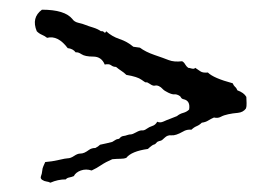

<svg xmlns="http://www.w3.org/2000/svg" viewBox="-20 -446 561 400"><path d="M257.8 -348.6 271.5 -346.7Q283.2 -337.9 301.8 -331.5Q320.3 -325.2 331.5 -320.8Q342.8 -316.4 359.4 -318.4Q363.3 -316.4 365.7 -312Q368.2 -307.6 372.1 -304.7Q374 -304.7 379.4 -303.2Q384.8 -301.8 386.7 -304.7Q392.6 -300.8 397.5 -297.4Q402.3 -293.9 413.1 -294.9Q424.8 -283.2 464.8 -272.5Q466.8 -267.6 469.7 -265.1Q472.7 -262.7 474.6 -257.8Q488.3 -252.9 493.2 -244.1Q493.2 -238.3 493.7 -231.4Q494.1 -224.6 492.2 -219.7Q486.3 -211.9 475.6 -210.9Q464.8 -210 455.6 -208Q446.3 -206.1 439.9 -202.6Q433.6 -199.2 425.8 -201.2Q418.9 -198.2 413.6 -194.8Q408.2 -191.4 400.4 -190.4Q395.5 -185.5 389.6 -183.1Q383.8 -180.7 378.9 -175.8Q369.1 -176.8 361.3 -171.9Q345.7 -163.1 337.4 -164.1Q329.1 -165 323.2 -159.2Q317.4 -153.3 314.5 -152.8Q311.5 -152.3 307.6 -150.4Q303.7 -145.5 301.3 -145Q298.8 -144.5 296.4 -142.6Q293.9 -140.6 292 -139.2Q290 -137.7 288.1 -135.7Q253.9 -130.9 243.2 -117.2Q238.3 -115.2 231 -115.2Q223.6 -115.2 213.9 -114.3Q200.2 -108.4 190.9 -102.1Q181.6 -95.7 170.9 -90.8Q159.2 -94.7 148.4 -90.8Q137.7 -86.9 133.8 -79.1Q128.9 -77.1 124 -76.2Q119.1 -75.2 117.2 -72.3Q100.6 -72.3 85 -65.4Q81.1 -67.4 76.7 -67.9Q72.3 -68.4 67.9 -71.3Q63.5 -74.2 65.4 -79.1Q67.4 -84 67.9 -89.8Q68.4 -95.7 70.3 -99.6Q72.3 -103.5 74.2 -108.4Q87.9 -109.4 102.5 -112.8Q117.2 -116.2 121.1 -116.2Q127 -116.2 134.3 -121.1Q141.6 -126 146.5 -126Q151.4 -126 155.8 -127.9Q160.2 -129.9 165.5 -133.8Q170.9 -137.7 178.7 -137.7Q184.6 -140.6 188.5 -144.5Q203.1 -147.5 213.9 -150.4Q222.7 -156.2 224.6 -156.2Q226.6 -156.2 228.5 -157.2Q232.4 -162.1 236.8 -162.6Q241.2 -163.1 245.1 -164.6Q249 -166 252.4 -166Q255.9 -166 263.7 -170.4Q271.5 -174.8 275.9 -174.3Q280.3 -173.8 285.6 -177.7Q291 -181.6 297.4 -183.6Q303.7 -185.5 307.6 -192.4Q313.5 -189.5 320.8 -192.9Q328.1 -196.3 335 -198.7Q341.8 -201.2 348.6 -204.1Q354.5 -209 361.8 -210.9Q369.1 -212.9 374 -217.8Q377 -236.3 362.3 -239.3Q358.4 -240.2 356.9 -243.2Q355.5 -246.1 351.1 -248Q346.7 -250 342.8 -249.5Q338.9 -249 330.6 -252.9Q322.3 -256.8 318.8 -260.7Q315.4 -264.6 311 -266.6Q306.6 -268.6 302.7 -267.6Q298.8 -266.6 292.5 -271Q286.1 -275.4 284.7 -274.4Q283.2 -273.4 274.9 -279.8Q266.6 -286.1 243.2 -290Q238.3 -294.9 232.9 -298.3Q227.5 -301.8 221.7 -306.6Q215.8 -306.6 211.4 -310.1Q207 -313.5 198.2 -311.5Q191.4 -328.1 174.3 -328.1Q157.2 -328.1 149.9 -333Q142.6 -337.9 137.7 -336.9Q131.8 -344.7 121.1 -345.7Q100.6 -373 78.1 -367.2Q73.2 -371.1 67.4 -373.5Q61.5 -376 56.6 -380.9Q44.9 -409.2 67.4 -425.8Q115.2 -425.8 130.9 -406.2Q134.8 -400.4 143.6 -398.4Q152.3 -396.5 158.2 -394Q164.1 -391.6 173.8 -388.7Q183.6 -385.7 190.4 -380.9Q194.3 -381.8 196.8 -378.9Q199.2 -376 201.2 -380.9Q212.9 -370.1 229 -364.7Q245.1 -359.4 257.8 -348.6Z"/></svg>

Font: Mountains of Christmas
Style: Bold
Weight: 700
Designer: Crystal Kluge
Foundry: Font Diner, Inc DBA Tart Workshop
Version: Version 1.002